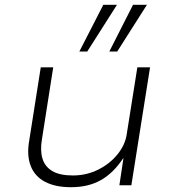

<svg xmlns="http://www.w3.org/2000/svg" viewBox="-20 -773 719 801"><path d="M276 8Q211 8 168 -14.5Q125 -37 108 -81Q91 -125 102 -187L150 -492H202L155 -192Q147 -146 157 -112Q167 -78 198 -59.5Q229 -41 284 -41Q341 -41 390 -65.5Q439 -90 471 -130Q503 -170 509 -215L553 -492H606L528 0H478L495 -113H494Q454 -52 401.5 -22Q349 8 276 8ZM436 -558 535 -753H593L469 -558ZM311 -558 411 -753H468L344 -558Z"/></svg>

Font: Nunito Sans 7pt SemiExpanded ExtraLight
Style: Italic
Weight: 250
Width: 6
Italic angle: -9°
Designer: Vernon Adams
Foundry: Vernon Adams
Version: Version 3.101;gftools[0.9.27]